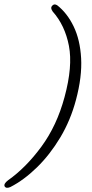

<svg xmlns="http://www.w3.org/2000/svg" viewBox="-86 -753 425 888"><path d="M265.5 -291.5Q240.5 -197 192.8 -117.2Q145 -37.5 84.8 21.2Q24.5 80 -38 112Q-57.5 120.5 -64.5 109Q-70 97 -49 81Q34 22.5 105.5 -74.8Q177 -172 212.5 -304Q251 -445.5 232.8 -540.8Q214.5 -636 157.5 -700Q146 -716.5 154.5 -725.5Q164 -737.5 178 -729Q224.5 -693 254.5 -631Q284.5 -569 289.2 -483.8Q294 -398.5 265.5 -291.5Z"/></svg>

Font: Fraunces 144pt S100 Light
Style: Italic
Weight: 300
Italic angle: -16°
Version: Version 1.000; ttfautohint (v1.8.3)